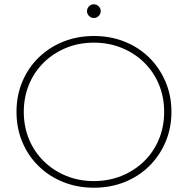

<svg xmlns="http://www.w3.org/2000/svg" viewBox="-20 -872 877 896"><path d="M418 4Q341 4 275 -22.5Q209 -49 160 -97Q111 -145 84 -209.5Q57 -274 57 -350Q57 -426 84 -490.5Q111 -555 160 -603Q209 -651 275 -677.5Q341 -704 418 -704Q496 -704 562 -677.5Q628 -651 676.5 -603Q725 -555 752.5 -490.5Q780 -426 780 -350Q780 -274 752.5 -209.5Q725 -145 676.5 -97Q628 -49 562 -22.5Q496 4 418 4ZM418 -27Q488 -27 548 -51.5Q608 -76 652.5 -119.5Q697 -163 721.5 -222Q746 -281 746 -350Q746 -419 721.5 -478Q697 -537 652.5 -580.5Q608 -624 548 -648.5Q488 -673 418 -673Q348 -673 288.5 -648.5Q229 -624 184.5 -580.5Q140 -537 115.5 -478Q91 -419 91 -350Q91 -281 115.5 -222Q140 -163 184.5 -119.5Q229 -76 288.5 -51.5Q348 -27 418 -27ZM418 -788Q405 -788 395.5 -797.5Q386 -807 386 -820Q386 -833 395.5 -842.5Q405 -852 418 -852Q431 -852 440.5 -842.5Q450 -833 450 -820Q450 -807 440.5 -797.5Q431 -788 418 -788Z"/></svg>

Font: Montserrat ExtraLight
Style: Regular
Weight: 200
Designer: Julieta Ulanovsky
Foundry: Julieta Ulanovsky
Version: Version 9.000; ttfautohint (v1.8.4.7-5d5b)